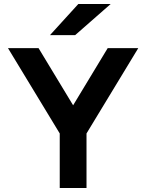

<svg xmlns="http://www.w3.org/2000/svg" viewBox="-20 -941 732 961"><path d="M534 -921 356 -765H230L372 -921ZM20 -700H173L346 -414L519 -700H672L413 -273V0H279V-273Z"/></svg>

Font: ReCut ExtraBold
Style: Regular
Weight: 800
Designer: Giant Group (for alternate capitals set)
Version: Version 2.002;FEAKit 1.0